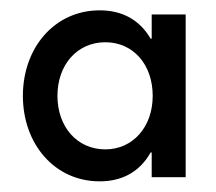

<svg xmlns="http://www.w3.org/2000/svg" viewBox="-20 -793 410 364"><path d="M179.7 -509.8C126 -509.8 88.9 -552.7 88.9 -611.3C88.9 -669.9 126 -712.9 179.7 -712.9C232.4 -712.9 269.5 -670.9 269.5 -611.3C269.5 -551.8 231.4 -509.8 179.7 -509.8ZM332 -457V-765.6H267.6V-719.7H265.6C244.6 -755.4 211.9 -773.4 168.9 -773.4C84 -773.4 23.4 -703.1 23.4 -611.3C23.4 -519.5 84 -449.2 168.9 -449.2C212.4 -449.2 245.1 -467.8 265.6 -503.9H267.6V-457Z"/></svg>

Font: Wanted Sans
Style: Regular
Weight: 400
Designer: Original Design by Kil Hyung-jin and Kang Hanbin, Wanted Lab, Inc; Hangeul from Source Han Sans by Jang Soo-young and Ka
Foundry: Wanted Lab, Inc.
Version: Version 1.001;Glyphs 3.2 (3227)